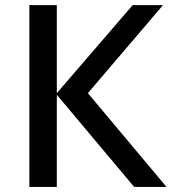

<svg xmlns="http://www.w3.org/2000/svg" viewBox="-20 -734 674 754"><path d="M325.2 -368.2 620.1 -713.9H501L203.1 -368.2V-713.9H95.2V0H203.1V-361.8L506.8 0H633.8Z"/></svg>

Font: Noto Reveo Sans
Style: Regular
Weight: 500
Designer: Monotype Design Team
Foundry: Monotype Imaging Inc.
Version: Version 2.007